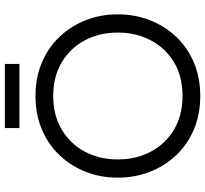

<svg xmlns="http://www.w3.org/2000/svg" viewBox="-47 -789 844 790"><g transform="rotate(-90 375.0 -394.0)"><path d="M375 8Q300 8 238 -18Q176 -44 131.5 -91Q87 -138 63 -199.5Q39 -261 39 -331Q39 -402 63 -463Q87 -524 131.5 -571Q176 -618 238 -644Q300 -670 375 -670Q450 -670 512 -644Q574 -618 618.5 -571Q663 -524 687 -463Q711 -402 711 -331Q711 -261 687 -199.5Q663 -138 618.5 -91Q574 -44 512 -18Q450 8 375 8ZM375 -65Q456 -65 514.5 -100.5Q573 -136 604.5 -196.5Q636 -257 636 -331Q636 -406 604.5 -466Q573 -526 514.5 -561.5Q456 -597 375 -597Q295 -597 236 -561.5Q177 -526 145.5 -466Q114 -406 114 -331Q114 -257 145.5 -196.5Q177 -136 236 -100.5Q295 -65 375 -65ZM243 -736V-796H507V-736Z"/></g></svg>

Font: Questrial
Style: Regular
Weight: 400
Designer: Joe Prince, Laura Meseguer
Foundry: Joe Prince, Laura Meseguer
Version: Version 2.000; ttfautohint (v1.8.3)